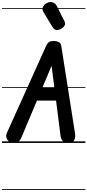

<svg xmlns="http://www.w3.org/2000/svg" viewBox="-25 -1408 861 1891"><path d="M82.5 -4.5Q55 -15.5 42 -41.8Q29 -68 44 -101.5L427.5 -952Q439.5 -978.5 454 -991.2Q468.5 -1004 504.5 -1004Q537 -1004 556 -991.8Q575 -979.5 578.5 -956L714 -93.5Q720.5 -54 705.5 -27.8Q690.5 -1.5 658 0Q621 2 598.5 -15.2Q576 -32.5 570.5 -75.5L527 -417.5H339L184.5 -50.5Q170.5 -16.5 139.8 -5.8Q109 5 82.5 -4.5ZM391 -541H511L483 -760ZM82.5 -4.5Q55 -15.5 42 -41.8Q29 -68 44 -101.5L427.5 -952Q439.5 -978.5 454 -991.2Q468.5 -1004 504.5 -1004Q537 -1004 556 -991.8Q575 -979.5 578.5 -956L714 -93.5Q720.5 -54 705.5 -27.8Q690.5 -1.5 658 0Q621 2 598.5 -15.2Q576 -32.5 570.5 -75.5L527 -417.5H339L184.5 -50.5Q170.5 -16.5 139.8 -5.8Q109 5 82.5 -4.5ZM391 -541H511L483 -760ZM492.5 -1141 404.5 -1286.5Q387.5 -1314 397.2 -1337Q407 -1360 429.5 -1374Q452 -1388 472 -1388Q489.5 -1388 506.5 -1378.8Q523.5 -1369.5 534.5 -1348L609.5 -1199.5Q620 -1179 613.8 -1163Q607.5 -1147 594.8 -1136.5Q582 -1126 572 -1121.5Q557.5 -1113 534.5 -1112Q511.5 -1111 492.5 -1141ZM-5 455H816V463H-5ZM-5 -16H816V0H-5ZM-5 -549H816V-541H-5ZM-5 -1329H816V-1321H-5Z"/></svg>

Font: Edu SA Dotted Guide
Style: Regular
Weight: 400
Designer: Tina and Corey Anderson, Eben Sorkin, Mirko Velimirovic
Foundry: Google for Education
Version: Version 2.000